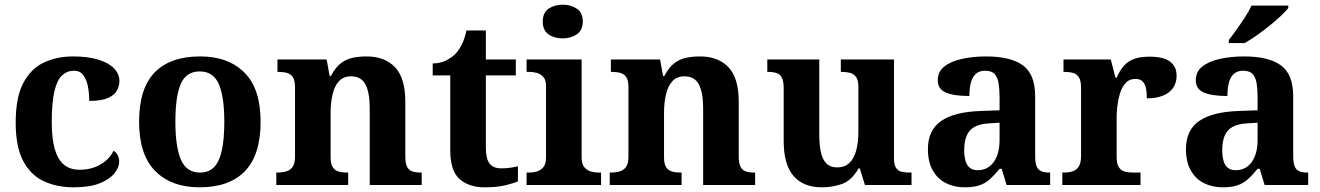

<svg xmlns="http://www.w3.org/2000/svg" viewBox="-20 -790 5639 820"><path d="M295 10Q222 10 166 -16.5Q110 -43 78.5 -103.5Q47 -164 47 -266Q47 -374 79.5 -435.5Q112 -497 167.5 -523Q223 -549 292 -549Q357 -549 401 -535Q445 -521 467.5 -497.5Q490 -474 490 -444Q490 -423 479.5 -403.5Q469 -384 441 -371.5Q413 -359 361 -359Q361 -394 355 -423Q349 -452 335 -470Q321 -488 296 -488Q267 -488 245.5 -468.5Q224 -449 212.5 -401Q201 -353 201 -267Q201 -200 213.5 -155Q226 -110 252 -87.5Q278 -65 320 -65Q355 -65 383.5 -75.5Q412 -86 433 -104.5Q454 -123 465 -146Q477 -139 483 -126.5Q489 -114 489 -100Q489 -75 468.5 -49.5Q448 -24 405.5 -7Q363 10 295 10Z M832 10Q712 10 643 -59.5Q574 -129 574 -270Q574 -411 640 -480Q706 -549 835 -549Q955 -549 1024 -480Q1093 -411 1093 -270Q1093 -129 1026.5 -59.5Q960 10 832 10ZM834 -53Q873 -53 895.5 -77.5Q918 -102 928 -150.5Q938 -199 938 -270Q938 -377 914.5 -431Q891 -485 833 -485Q775 -485 752 -431.5Q729 -378 729 -270Q729 -164 752.5 -108.5Q776 -53 834 -53Z M1160 0V-53H1162Q1185 -53 1202.5 -58Q1220 -63 1230 -77.5Q1240 -92 1240 -122V-418Q1240 -446 1231 -460Q1222 -474 1206 -478.5Q1190 -483 1168 -483H1165V-536H1375L1388 -465H1393Q1413 -503 1436.5 -520.5Q1460 -538 1487.5 -543.5Q1515 -549 1546 -549Q1623 -549 1667 -503Q1711 -457 1711 -356V-124Q1711 -93 1718.5 -78Q1726 -63 1741 -58Q1756 -53 1778 -53H1781V0H1559V-329Q1559 -394 1541 -429Q1523 -464 1479 -464Q1446 -464 1427 -442.5Q1408 -421 1400 -385.5Q1392 -350 1392 -309V-118Q1392 -90 1401 -76Q1410 -62 1426 -57.5Q1442 -53 1464 -53H1467V0Z M2050 10Q1983 10 1943 -25Q1903 -60 1903 -148V-468H1828V-519Q1860 -519 1885.5 -532Q1911 -545 1926 -561Q1941 -577 1953 -601.5Q1965 -626 1972 -660H2055V-536H2183V-468H2055V-158Q2055 -113 2070.5 -92Q2086 -71 2121 -71Q2141 -71 2158.5 -73.5Q2176 -76 2192 -80V-15Q2176 -8 2139.5 1Q2103 10 2050 10Z M2229 0V-53H2241Q2256 -53 2272.5 -57.5Q2289 -62 2300.5 -76Q2312 -90 2312 -118V-422Q2312 -449 2300 -462Q2288 -475 2271.5 -479Q2255 -483 2241 -483H2229V-536H2464V-118Q2464 -90 2475.5 -76Q2487 -62 2504 -57.5Q2521 -53 2535 -53H2547V0ZM2383 -626Q2347 -626 2322.5 -643.5Q2298 -661 2298 -698Q2298 -736 2323 -753Q2348 -770 2384 -770Q2418 -770 2443.5 -753Q2469 -736 2469 -698Q2469 -661 2443.5 -643.5Q2418 -626 2383 -626Z M2584 0V-53H2586Q2609 -53 2626.5 -58Q2644 -63 2654 -77.5Q2664 -92 2664 -122V-418Q2664 -446 2655 -460Q2646 -474 2630 -478.5Q2614 -483 2592 -483H2589V-536H2799L2812 -465H2817Q2837 -503 2860.5 -520.5Q2884 -538 2911.5 -543.5Q2939 -549 2970 -549Q3047 -549 3091 -503Q3135 -457 3135 -356V-124Q3135 -93 3142.5 -78Q3150 -63 3165 -58Q3180 -53 3202 -53H3205V0H2983V-329Q2983 -394 2965 -429Q2947 -464 2903 -464Q2870 -464 2851 -442.5Q2832 -421 2824 -385.5Q2816 -350 2816 -309V-118Q2816 -90 2825 -76Q2834 -62 2850 -57.5Q2866 -53 2888 -53H2891V0Z M3489 10Q3411 10 3369 -38.5Q3327 -87 3327 -188V-412Q3327 -441 3320 -456.5Q3313 -472 3298 -477.5Q3283 -483 3259 -483H3257V-536H3479V-216Q3479 -173 3485.5 -141.5Q3492 -110 3509 -92.5Q3526 -75 3555 -75Q3587 -75 3607 -93.5Q3627 -112 3636.5 -146.5Q3646 -181 3646 -227V-419Q3646 -448 3636 -461.5Q3626 -475 3610 -479Q3594 -483 3574 -483H3571V-536H3798V-116Q3798 -87 3806.5 -73.5Q3815 -60 3830.5 -56.5Q3846 -53 3865 -53H3873V0H3674L3652 -71H3647Q3617 -19 3576.5 -4.5Q3536 10 3489 10Z M4100 10Q4056 10 4020.5 -7.5Q3985 -25 3964 -61.5Q3943 -98 3943 -153Q3943 -234 3999 -273Q4055 -312 4167 -316L4249 -319V-374Q4249 -408 4245 -433.5Q4241 -459 4228 -473.5Q4215 -488 4187 -488Q4162 -488 4147 -474Q4132 -460 4126 -435.5Q4120 -411 4120 -380Q4053 -380 4019 -395Q3985 -410 3985 -447Q3985 -484 4013 -506Q4041 -528 4088 -538.5Q4135 -549 4191 -549Q4296 -549 4348.5 -511Q4401 -473 4401 -379V-124Q4401 -97 4406.5 -81.5Q4412 -66 4425.5 -59.5Q4439 -53 4461 -53H4465V0H4279L4258 -69H4249Q4227 -42 4207.5 -24.5Q4188 -7 4163 1.5Q4138 10 4100 10ZM4155 -63Q4184 -63 4205 -78.5Q4226 -94 4237.5 -123Q4249 -152 4249 -191V-266L4204 -263Q4164 -261 4141 -247.5Q4118 -234 4108 -209.5Q4098 -185 4098 -149Q4098 -121 4104 -101.5Q4110 -82 4123 -72.5Q4136 -63 4155 -63Z M4517 0V-53H4520Q4543 -53 4560 -58Q4577 -63 4587 -78.5Q4597 -94 4597 -125V-415Q4597 -445 4588 -459.5Q4579 -474 4563 -478.5Q4547 -483 4525 -483H4522V-536H4724L4744 -458H4749Q4762 -488 4779 -508Q4796 -528 4822.5 -538Q4849 -548 4890 -548Q4949 -548 4977 -527Q5005 -506 5005 -467Q5005 -421 4971.5 -395.5Q4938 -370 4878 -370Q4878 -398 4873.5 -416Q4869 -434 4858.5 -443.5Q4848 -453 4829 -453Q4803 -453 4787 -435Q4771 -417 4763 -390.5Q4755 -364 4752 -337Q4749 -310 4749 -293V-120Q4749 -91 4758 -76.5Q4767 -62 4783 -57.5Q4799 -53 4819 -53H4851V0Z M5202 10Q5158 10 5122.5 -7.5Q5087 -25 5066 -61.5Q5045 -98 5045 -153Q5045 -234 5101 -273Q5157 -312 5269 -316L5351 -319V-374Q5351 -408 5347 -433.5Q5343 -459 5330 -473.5Q5317 -488 5289 -488Q5264 -488 5249 -474Q5234 -460 5228 -435.5Q5222 -411 5222 -380Q5155 -380 5121 -395Q5087 -410 5087 -447Q5087 -484 5115 -506Q5143 -528 5190 -538.5Q5237 -549 5293 -549Q5398 -549 5450.5 -511Q5503 -473 5503 -379V-124Q5503 -97 5508.5 -81.5Q5514 -66 5527.5 -59.5Q5541 -53 5563 -53H5567V0H5381L5360 -69H5351Q5329 -42 5309.5 -24.5Q5290 -7 5265 1.5Q5240 10 5202 10ZM5257 -63Q5286 -63 5307 -78.5Q5328 -94 5339.5 -123Q5351 -152 5351 -191V-266L5306 -263Q5266 -261 5243 -247.5Q5220 -234 5210 -209.5Q5200 -185 5200 -149Q5200 -121 5206 -101.5Q5212 -82 5225 -72.5Q5238 -63 5257 -63ZM5228 -619Q5243 -638 5261.5 -664Q5280 -690 5297.5 -717Q5315 -744 5325 -766H5482V-756Q5473 -743 5451.5 -723Q5430 -703 5403 -681Q5376 -659 5348 -639.5Q5320 -620 5296 -606H5228Z"/></svg>

Font: Noto Serif Tamil
Style: Bold
Weight: 700
Designer: Indian Type Foundry, Tom Grace, and the Monotype Design Team
Foundry: Monotype Imaging Inc.
Version: Version 2.003